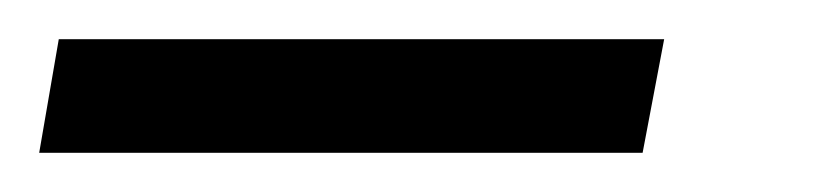

<svg xmlns="http://www.w3.org/2000/svg" viewBox="-88 45 417 98"><path d="M-68 123 -58 65H251L240 123Z"/></svg>

Font: Archivo ExtraCondensed Light
Style: Italic
Weight: 300
Width: 2
Italic angle: -10°
Designer: Hector Gatti
Foundry: Omnibus-Type
Version: Version 2.001